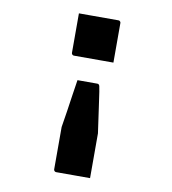

<svg xmlns="http://www.w3.org/2000/svg" viewBox="-80 -617 760 849"><g transform="rotate(10 300.0 -192.5)"><path d="M251 -255H339Q342 -255 344 -254.5Q346 -254 347 -252Q349 -251 350.5 -246Q352 -241 355 -221.5Q358 -202 364 -159Q370 -116 381 -39V52Q381 80 381 106.5Q381 133 381 162Q352 162 315 162Q278 162 229 162Q226 162 223.5 160.5Q221 159 219.5 156.5Q218 154 218 151V-39Q224 -76 229.5 -111.5Q235 -147 240 -183Q245 -219 251 -255ZM206 -547Q235 -547 265 -547Q295 -547 325 -547Q355 -547 383 -547Q387 -547 389 -545.5Q391 -544 392.5 -542Q394 -540 394 -536V-359Q366 -359 336 -359Q306 -359 276 -359Q246 -359 217 -359Q214 -359 211.5 -360.5Q209 -362 207.5 -364.5Q206 -367 206 -370Z"/></g></svg>

Font: RecMonoLinear Nerd Font Mono
Style: Bold
Weight: 700
Monospace: yes
Version: Version 1.085; ttfautohint (v1.8.4.7-5d5b);Nerd Fonts 3.2.1